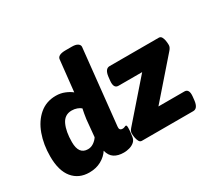

<svg xmlns="http://www.w3.org/2000/svg" viewBox="-147 -994 1348 1242"><g transform="rotate(-30 527.0 -373.0)"><path d="M198 8Q120 8 74.5 -47Q29 -102 29 -208Q29 -297 55.5 -370.5Q82 -444 133 -487.5Q184 -531 256 -531Q291 -531 321.5 -518.5Q352 -506 371 -490L396 -722Q399 -754 459 -754H505Q535 -754 549 -744Q563 -734 562 -720L503 -159Q499 -130 525 -130Q534 -130 541 -133.5Q548 -137 552 -137Q559 -137 559 -118Q559 -110 558 -94.5Q557 -79 553 -54Q550 -31 534.5 -17.5Q519 -4 497.5 2Q476 8 456 8Q412 8 384.5 -10Q357 -28 347 -68Q326 -35 287.5 -13.5Q249 8 198 8ZM265 -127Q288 -127 308 -140.5Q328 -154 340 -173L352 -300Q355 -321 358 -338.5Q361 -356 365 -374Q354 -384 336 -390.5Q318 -397 297 -397Q244 -397 220.5 -347.5Q197 -298 197 -219Q197 -127 265 -127ZM593 0Q580 0 573 -13Q566 -26 563 -43Q560 -60 560 -74Q560 -90 575 -107L817 -384H640Q604 -384 610 -440L613 -468Q620 -523 654 -523H1021Q1035 -523 1042 -510.5Q1049 -498 1051.5 -481Q1054 -464 1054 -450Q1054 -433 1038 -415L797 -139H991Q1027 -139 1021 -83L1018 -55Q1011 0 977 0Z"/></g></svg>

Font: Asap ExtraBold
Style: Italic
Weight: 800
Italic angle: -6°
Designer: Pablo Cosgaya
Foundry: Omnibus-Type
Version: Version 3.001; ttfautohint (v1.8.4.7-5d5b)